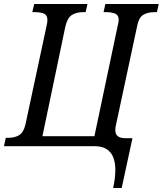

<svg xmlns="http://www.w3.org/2000/svg" viewBox="-38 -734 817 964"><path d="M541 120Q541 0 437 0H-18L-9 -42H3Q37 -42 59 -56Q81 -70 90 -110L196 -605Q200 -621 200 -634Q200 -657 184 -665Q168 -673 136 -673H124L134 -714H401L392 -673H380Q345 -673 322.5 -658.5Q300 -644 290 -600L175 -50H436L553 -605Q558 -623 558 -634Q558 -657 541.5 -665Q525 -673 494 -673H482L491 -714H759L750 -673H738Q703 -673 681 -659.5Q659 -646 651 -605L545 -110Q541 -95 541 -81Q541 -60 553.5 -50Q566 -40 594 -40H627L573 210H530Q541 161 541 120Z"/></svg>

Font: Noto Serif Narrow
Style: Italic
Weight: 400
Width: 4
Italic angle: -12°
Designer: Monotype Design Team
Foundry: Monotype Imaging Inc.
Version: Version 1.001